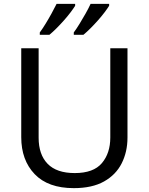

<svg xmlns="http://www.w3.org/2000/svg" viewBox="-20 -964 771 994"><path d="M640 -252Q640 -178 610 -118.5Q580 -59 518.5 -24.5Q457 10 362 10Q229 10 159.5 -62.5Q90 -135 90 -254V-714H180V-251Q180 -164 226.5 -116Q273 -68 367 -68Q464 -68 507.5 -119.5Q551 -171 551 -252V-714H640ZM545 -934Q537 -921 522 -901Q507 -881 487.5 -859Q468 -837 448.5 -817.5Q429 -798 412 -784H362V-796Q376 -815 392 -841Q408 -867 423.5 -894.5Q439 -922 449 -944H545ZM369 -934Q361 -921 346 -901Q331 -881 311.5 -859Q292 -837 272.5 -817.5Q253 -798 236 -784H186V-796Q200 -815 216 -841Q232 -867 247 -894.5Q262 -922 273 -944H369Z"/></svg>

Font: Noto Sans Adlam
Style: Regular
Weight: 400
Designer: Mark Jamra, Neil Patel
Foundry: JamraPatel LLC
Version: Version 3.001